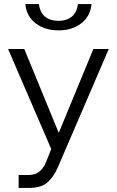

<svg xmlns="http://www.w3.org/2000/svg" viewBox="-20 -734 577 948"><path d="M441 -492H517L267 89Q246 138 215 166Q184 194 121 194H72V130H121Q153 130 173.5 114Q194 98 207 67L233 2L20 -492H100L286 -39H254ZM269 -584Q202 -584 156.5 -618.5Q111 -653 105 -714H172Q178 -671 203.5 -651Q229 -631 269 -631Q308 -631 333.5 -651Q359 -671 365 -714H432Q426 -653 381 -618.5Q336 -584 269 -584Z"/></svg>

Font: Wix Madefor Display
Style: Regular
Weight: 400
Designer: Dalton Maag Ltd
Foundry: Dalton Maag Ltd
Version: Version 3.100